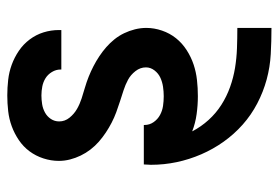

<svg xmlns="http://www.w3.org/2000/svg" viewBox="-142 -426 783 540"><g transform="rotate(-90 250.0 -156.5)"><path d="M440 215Q404 215 367.5 213Q331 211 296 201.5Q261 192 228.5 175Q196 158 169 134Q142 110 121 80.5Q100 51 85.5 17.5Q71 -16 63.5 -51.5Q56 -87 56 -124Q56 -129 56.5 -134Q57 -139 57 -144H168V-142Q168 -128 176 -116.5Q184 -105 196 -98.5Q208 -92 221.5 -90Q235 -88 249 -88Q262 -88 275.5 -90Q289 -92 301 -97.5Q313 -103 321.5 -114Q330 -125 330 -138Q330 -154 319.5 -167.5Q309 -181 295 -188.5Q281 -196 265.5 -201Q250 -206 234.5 -211Q219 -216 204 -221.5Q189 -227 174.5 -234.5Q160 -242 146.5 -251Q133 -260 121 -270.5Q109 -281 99 -294Q89 -307 82 -321.5Q75 -336 71 -351.5Q67 -367 67 -383Q67 -405 74 -426.5Q81 -448 94 -465.5Q107 -483 125.5 -495.5Q144 -508 164.5 -515.5Q185 -523 207 -525.5Q229 -528 251 -528Q273 -528 295 -525.5Q317 -523 337.5 -515.5Q358 -508 376.5 -495.5Q395 -483 408.5 -465Q422 -447 428.5 -426Q435 -405 435 -383V-376H324V-378Q324 -391 317 -402.5Q310 -414 299.5 -420.5Q289 -427 276.5 -429.5Q264 -432 251 -432Q239 -432 226.5 -430Q214 -428 203 -422Q192 -416 185 -405.5Q178 -395 178 -382Q178 -366 188.5 -353Q199 -340 213 -332Q227 -324 242.5 -319Q258 -314 273.5 -309.5Q289 -305 304 -299Q319 -293 333.5 -285.5Q348 -278 361.5 -269Q375 -260 387 -249.5Q399 -239 409 -226.5Q419 -214 426 -199.5Q433 -185 437 -169Q441 -153 441 -137Q441 -115 433.5 -93Q426 -71 412 -53.5Q398 -36 378.5 -23.5Q359 -11 338 -4Q317 3 294.5 5.5Q272 8 249 8Q224 8 198.5 4.5Q173 1 150 -8Q163 17 182 38Q201 59 224.5 74Q248 89 274.5 98.5Q301 108 328.5 112.5Q356 117 384 118Q412 119 440 119H441V215Z"/></g></svg>

Font: Moesevka
Style: Bold
Weight: 700
Monospace: yes
Designer: Belleve Invis
Foundry: Belleve Invis
Version: Version 32.5.0; ttfautohint (v1.8.4)